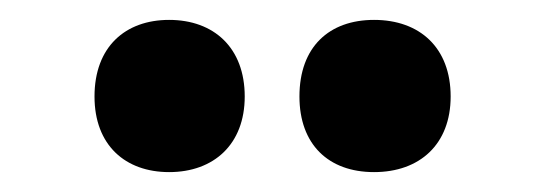

<svg xmlns="http://www.w3.org/2000/svg" viewBox="-20 -787 543 193"><path d="M75 -690C75 -641 106 -614 150 -614C195 -614 226 -642 226 -690C226 -739 195 -767 150 -767C106 -767 75 -740 75 -690ZM281 -690C281 -642 310 -614 356 -614C402 -614 433 -642 433 -690C433 -739 402 -767 356 -767C311 -767 281 -740 281 -690Z"/></svg>

Font: Noto Sans Georgian Condensed Black
Style: Regular
Weight: 900
Width: 3
Designer: Monotype Design Team, Akaki Razmadze
Foundry: Google LLC
Version: Version 2.005